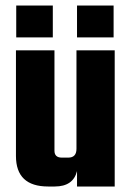

<svg xmlns="http://www.w3.org/2000/svg" viewBox="-20 -678 488 698"><path d="M258 -495H397V0H260V-56Q246 0 179 0H155Q38 0 38 -111V-495H178V-130Q178 -105 205 -105H228Q258 -105 258 -137ZM172 -658V-542H39V-658ZM393 -658V-542H260V-658Z"/></svg>

Font: Teko SemiBold
Style: Regular
Weight: 600
Designer: Manushi Parikh, Jonny Pinhorn
Foundry: Indian Type Foundry
Version: Version 1.106;PS 1.0;hotconv 1.0.78;makeotf.lib2.5.61930; tt